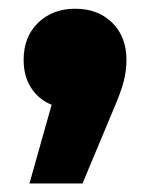

<svg xmlns="http://www.w3.org/2000/svg" viewBox="-20 -249 344 442"><path d="M271.1 -111.1Q271.1 -86.7 265 -62.2Q258.9 -37.8 237.8 11.1L170 173.3H47.8L98.9 -7.8Q68.9 -20 51.7 -46.7Q34.4 -73.3 34.4 -111.1Q34.4 -164.4 67.8 -196.7Q101.1 -228.9 153.3 -228.9Q205.6 -228.9 238.3 -196.7Q271.1 -164.4 271.1 -111.1Z"/></svg>

Font: Paperlogy 9 Black
Style: Regular
Weight: 900
Designer: redesigned by Lee Juim, glyphs from Gmarket Sans & Montserrat
Foundry: PT&
Version: Version 1.001